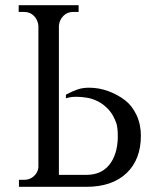

<svg xmlns="http://www.w3.org/2000/svg" viewBox="-20 -720 617 740"><path d="M53 0V-27H74Q95 -27 110.5 -41Q126 -55 128 -75V-621Q126 -643 111 -658.5Q96 -674 73 -674H52V-700H283V-674H262Q239 -674 224 -658.5Q209 -643 207 -621V-46H312Q370 -46 401 -84.5Q432 -123 434 -188V-196Q434 -224 429 -244V-243Q418 -276 399.5 -296.5Q381 -317 359 -328.5Q337 -340 314.5 -343.5Q292 -347 274 -347Q255 -347 245 -344Q239 -343 234 -341V-355Q260 -369 279.5 -375.5Q299 -382 323 -382Q362 -382 398 -368.5Q434 -355 461.5 -334Q489 -313 506 -277Q523 -241 523 -197Q523 -105 467.5 -52.5Q412 0 313 0Z"/></svg>

Font: Constantine
Style: Regular
Weight: 400
Designer: Dukom Design
Version: Version 1.001;PS 001.001;hotconv 1.0.56;makeotf.lib2.0.21325